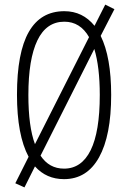

<svg xmlns="http://www.w3.org/2000/svg" viewBox="-20 -773 560 839"><path d="M465.8 -357.9Q465.8 -180.7 412.8 -85.4Q359.9 9.8 259.8 9.8Q182.6 9.8 132.8 -45.9L86.9 45.9L46.9 27.8L105 -87.9Q54.2 -182.6 54.2 -358.9Q54.2 -543.5 106 -633.8Q157.7 -724.1 261.2 -724.1Q341.3 -724.1 393.1 -660.2L439.9 -752.9L480 -732.9L419.9 -616.2Q465.8 -523.4 465.8 -357.9ZM104 -357.9Q104 -220.2 132.8 -143.1L369.1 -610.8Q330.6 -678.2 261.2 -678.2Q182.6 -678.2 143.3 -596.4Q104 -514.6 104 -357.9ZM259.8 -36.1Q336.4 -36.1 376.2 -116.7Q416 -197.3 416 -357.9Q416 -480.5 392.1 -559.1L157.2 -92.8Q194.8 -36.1 259.8 -36.1Z"/></svg>

Font: TypoPRO Open Sans Condensed
Style: Regular
Weight: 300
Width: 3
Foundry: Ascender Corporation
Version: Version 1.10